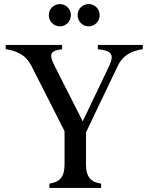

<svg xmlns="http://www.w3.org/2000/svg" viewBox="-20 -920 727 940"><path d="M222 0H475V-21C427 -28 401 -51 401 -115V-272L556 -596C583 -654 631 -672 679 -679V-700H459V-679C527 -672 541 -654 514 -596L385 -326L247 -598C218 -655 226 -672 284 -679V-700H8V-679C56 -672 105 -655 134 -597L296 -278V-115C296 -51 270 -28 222 -21ZM219 -846C219 -815 243 -791 273 -791C303 -791 327 -815 327 -846C327 -876 303 -900 273 -900C243 -900 219 -876 219 -846ZM360 -846C360 -815 384 -791 414 -791C444 -791 468 -815 468 -846C468 -876 444 -900 414 -900C384 -900 360 -876 360 -846Z"/></svg>

Font: RL Madena
Style: Regular
Weight: 400
Designer: I Kadek Wantara Putra
Foundry: Roughlines ID
Version: Version 1.000;Glyphs 3.1.2 (3151)